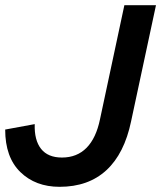

<svg xmlns="http://www.w3.org/2000/svg" viewBox="-30 -710 622 741"><path d="M200 11Q107 11 48.5 -46Q-10 -103 -10 -210L104 -231Q102 -169 128.5 -135.5Q155 -102 209 -102Q267 -102 304 -139.5Q341 -177 356 -250L450 -690H572L476 -242Q450 -117 380.5 -53Q311 11 200 11Z"/></svg>

Font: Radio Canada Big Medium
Style: Italic
Weight: 500
Italic angle: -12°
Designer: Étienne Aubert Bonn
Foundry: Coppers and Brasses
Version: Version 1.001